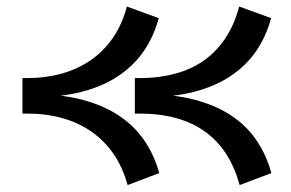

<svg xmlns="http://www.w3.org/2000/svg" viewBox="-20 -532 875 577"><path d="M700.2 24.1Q685.9 -28.3 660.2 -68.5Q634.5 -108.6 597 -135.8Q559.6 -163.1 509.9 -176.9Q460.2 -190.7 398.7 -190.7H385.2V-297.3H397.9Q458.7 -297.3 508.4 -311.1Q558.1 -324.9 595.5 -352.2Q632.9 -379.4 659 -419.7Q685.1 -460 698.7 -512.4L794.7 -477.5Q779.8 -422.3 749.9 -378.6Q720 -335 673.5 -303.8Q627 -272.6 563.8 -256.2Q500.6 -239.8 419.3 -239.8V-249Q500.6 -249 563.8 -232.6Q627 -216.1 673.9 -185.4Q720.7 -154.6 750.7 -110.5Q780.6 -66.5 795.5 -11.8ZM363.5 24.1Q349.1 -28.3 321.8 -68.5Q294.4 -108.6 255.6 -135.8Q216.7 -163.1 167.8 -176.9Q118.9 -190.7 61.2 -190.7H47.5V-297.3H60.4Q117.4 -297.3 166.3 -311.1Q215.2 -324.9 254.1 -352.2Q292.9 -379.4 320.3 -419.7Q347.6 -460 361.2 -512.4L457 -477.5Q442.1 -422.3 412.2 -378.6Q382.2 -335 335.8 -303.8Q289.3 -272.6 226.1 -256.2Q162.8 -239.8 81.6 -239.8V-249Q162.8 -249 226.1 -232.6Q289.3 -216.1 336.1 -185.4Q383 -154.6 413.3 -110.5Q443.6 -66.5 458.5 -11.8Z"/></svg>

Font: BioRhyme ExtraBold
Style: Regular
Weight: 800
Designer: Aoife Mooney
Foundry: Aoife Mooney Type
Version: Version 1.600;gftools[0.9.33]